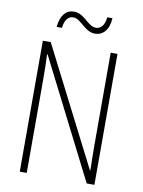

<svg xmlns="http://www.w3.org/2000/svg" viewBox="-97 -964 769 1031"><g transform="rotate(10 287.5 -449.0)"><path d="M144 -800H173C178 -847 199 -866 223 -866C267 -866 295 -800 352 -800C395 -800 428 -833 431 -898H403C398 -853 379 -832 352 -832C307 -832 280 -897 223 -897C179 -897 150 -864 144 -800ZM491 0V-714H454V-211C454 -174 455 -120 456 -72H454L127 -714H84V0H122V-512C122 -566 121 -606 119 -646H122L449 0Z"/></g></svg>

Font: Noto Sans Myanmar Condensed ExtraLight
Style: Regular
Weight: 200
Width: 3
Designer: Monotype Design Team
Foundry: Monotype Imaging Inc.
Version: Version 2.107